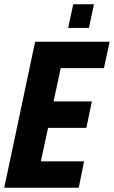

<svg xmlns="http://www.w3.org/2000/svg" viewBox="-25 -887 538 907"><path d="M141 -690H493L466 -565H262L228 -408H409L383 -283H202L168 -125H372L347 0H-5ZM321 -867H419L395 -755H297Z"/></svg>

Font: Decalotype
Style: Bold Italic
Weight: 700
Italic angle: -12°
Designer: Alfredo Marco Pradil
Foundry: Alfredo Marco Pradil
Version: Version 1.0